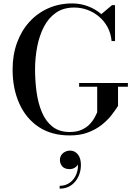

<svg xmlns="http://www.w3.org/2000/svg" viewBox="-20 -780 788 1120"><path d="M441.5 -296H726V-274H668.5V-162Q653.5 -138 630.5 -108.5Q607.5 -79 573.8 -52Q540 -25 493.8 -7.5Q447.5 10 386.5 10Q280.5 10 206.2 -39.2Q132 -88.5 92.8 -175.5Q53.5 -262.5 53.5 -375Q53.5 -459.5 79 -530Q104.5 -600.5 151.2 -652Q198 -703.5 261.8 -731.8Q325.5 -760 401.5 -760Q449 -760 493 -743.5Q537 -727 571 -697.5L633.5 -750H651V-540.5H631Q627 -584 608.5 -619.5Q590 -655 559.8 -681.2Q529.5 -707.5 491.8 -721.8Q454 -736 412.5 -736Q350 -736 306.2 -705.5Q262.5 -675 236 -623.5Q209.5 -572 197 -507.5Q184.5 -443 184.5 -375Q184.5 -307 193.5 -242Q202.5 -177 224.8 -124.5Q247 -72 286.5 -41Q326 -10 386.5 -10Q429 -10 458 -23.8Q487 -37.5 505 -57.2Q523 -77 533 -96Q543 -115 547 -125V-274H441.5ZM328 320.5V304Q362 304 387.8 285.2Q413.5 266.5 426 234.5Q438.5 202.5 433.5 163.5H438.5Q439.5 173 432.8 183Q426 193 413.8 199.8Q401.5 206.5 386 206.5Q357.5 206.5 343.5 190.8Q329.5 175 329.5 153Q329.5 138 337.2 125.5Q345 113 359 105.8Q373 98.5 389.5 98.5Q415.5 98.5 433.8 120.2Q452 142 452 182.5Q452 218 437.5 249.5Q423 281 395.2 300.8Q367.5 320.5 328 320.5Z"/></svg>

Font: Bodoni Moda Medium
Style: Regular
Weight: 500
Designer: Owen Earl
Foundry: indestructible type
Version: Version 2.005